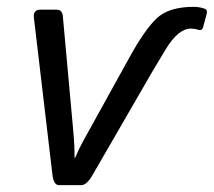

<svg xmlns="http://www.w3.org/2000/svg" viewBox="-20 -541 625 561"><path d="M79.1 -488.8Q76.2 -512.7 97.7 -512.7H146Q161.6 -512.7 163.6 -493.7L192.9 -171.4Q196.3 -134.3 197 -118.2Q197.8 -102.1 197.8 -80.1H199.7Q208.5 -102.1 222.2 -127.2Q235.8 -152.3 246.6 -171.4L358.4 -373.5Q402.3 -453.6 437.7 -487.3Q473.1 -521 545.9 -521Q563.5 -521 579.1 -515.1Q586.9 -511.7 584 -500.5L573.2 -460.9Q570.3 -450.7 559.1 -454.1Q547.4 -457.5 538.1 -457.5Q501 -457.5 464.8 -397.9Q428.7 -338.4 425.8 -333L250.5 -29.8Q233.4 0 217.3 0H152.8Q136.7 0 133.3 -29.8Z"/></svg>

Font: Istok Web
Style: BoldItalic
Weight: 700
Italic angle: -13°
Designer: Andrey V. Panov
Foundry: Andrey V. Panov
Version: Version 1.0.2g